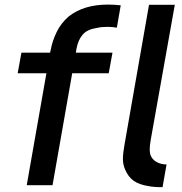

<svg xmlns="http://www.w3.org/2000/svg" viewBox="-20 -786 774 815"><path d="M305 -581 302 -562.5H457.5L441.5 -475H286.5L203 0H93.5L177 -475H55L71 -562.5H192.5L195 -573Q202 -612 220.5 -650Q239 -688 272 -716.5Q336 -766.5 437.5 -766.5Q465.5 -766.5 492.5 -763.5L476 -668.5Q458.5 -672 436.5 -672Q410 -672 391.5 -667.5Q351 -661.5 331.8 -640Q312.5 -618.5 305 -581ZM612.5 -765.5H722L620 -193.5Q615.5 -167.5 615.5 -152Q615.5 -136.5 619.5 -126Q626.5 -109.5 642 -100Q657.5 -90.5 676.5 -88.5Q679 -88 687 -88L670 8.5Q631.5 8.5 610.5 4Q571.5 -2 548 -18.2Q524.5 -34.5 511 -66.5Q501.5 -88.5 501.8 -112.5Q502 -136.5 508.5 -172Z"/></svg>

Font: Russisch Sans SemiBold
Style: Italic
Weight: 600
Width: 4
Italic angle: -10°
Designer: Michael Sharanda (font) & Cristiano Sobral (main changes)
Foundry: Michael Sharanda
Version: Version 2.00;September 8, 2020;FontCreator 13.0.0.2681 64-bi